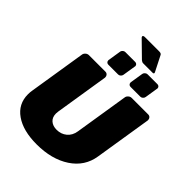

<svg xmlns="http://www.w3.org/2000/svg" viewBox="-301 -1216 1375 1375"><g transform="rotate(45 386.0 -529.0)"><path d="M555.8 -933.3H460Q449.2 -933.3 437.5 -943.3L321.7 -1056.7Q318.3 -1061.7 318.3 -1064.2V-1065.8Q320 -1075 336.7 -1075H482.5Q501.7 -1075 506.7 -1062.5L564.2 -949.2Q566.7 -945 566.7 -942.5V-940.8Q565.8 -933.3 555.8 -933.3ZM493.3 -775 509.2 -875Q510.8 -885 519.6 -892.5Q528.3 -900 538.3 -900H638.3Q647.5 -900 653.8 -893.8Q660 -887.5 660 -878.3Q660 -878.3 659.6 -876.7Q659.2 -875 659.2 -875L643.3 -775Q641.7 -765 633.3 -757.5Q625 -750 615 -750H515Q505.8 -750 499.6 -756.2Q493.3 -762.5 493.3 -771.7ZM268.3 -775 284.2 -875Q285 -881.7 289.6 -887.5Q294.2 -893.3 300.4 -896.7Q306.7 -900 313.3 -900H413.3Q422.5 -900 428.8 -893.8Q435 -887.5 435 -878.3Q435 -878.3 434.6 -876.7Q434.2 -875 434.2 -875L418.3 -775Q416.7 -765 408.3 -757.5Q400 -750 390 -750H290Q280.8 -750 274.6 -756.2Q268.3 -762.5 268.3 -771.7ZM33.3 -193.3Q33.3 -214.2 36.7 -233.3L105.8 -666.7Q107.5 -680 118.8 -690Q130 -700 144.2 -700H310.8Q323.3 -700 331.2 -691.7Q339.2 -683.3 339.2 -671.7V-666.7L274.2 -258.3Q272.5 -243.3 272.5 -237.5Q272.5 -200 295.8 -179.2Q319.2 -158.3 358.3 -158.3Q402.5 -158.3 434.6 -184.6Q466.7 -210.8 474.2 -258.3L539.2 -666.7Q540.8 -680 552.1 -690Q563.3 -700 577.5 -700H744.2Q756.7 -700 764.6 -691.7Q772.5 -683.3 772.5 -671.7V-666.7L703.3 -233.3Q685 -116.7 583.8 -50Q482.5 16.7 330.8 16.7Q193.3 16.7 113.3 -39.2Q33.3 -95 33.3 -193.3Z"/></g></svg>

Font: BoonTook Mon
Style: Italic
Weight: 400
Italic angle: -9°
Designer: Sungsit Sawaiwan
Foundry: FontUni
Version: Version 3.0